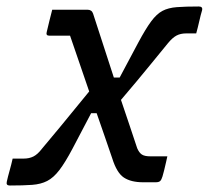

<svg xmlns="http://www.w3.org/2000/svg" viewBox="-29 -562 649 592"><path d="M132 -532H241Q254 -532 258 -520Q274 -471 290 -421.5Q306 -372 322 -323H340Q375 -389 397.5 -431Q420 -473 437 -496Q454 -519 472 -528.5Q490 -538 516.5 -540Q543 -542 584 -542Q597 -542 594 -530Q590 -517 585.5 -497Q581 -477 576 -459H545Q528 -459 515.5 -452.5Q503 -446 489 -429Q470 -406 433 -360.5Q396 -315 344 -254Q358 -213 370.5 -175.5Q383 -138 394 -105Q400 -91 408.5 -85.5Q417 -80 434 -80H487Q486 -75 483 -62Q480 -49 477 -36.5Q474 -24 472 -18Q469 -8 465 -4Q461 0 451 0H412Q375 0 353 -14.5Q331 -29 317 -74Q306 -106 294 -141Q282 -176 269 -213H252Q217 -146 194.5 -103.5Q172 -61 154 -37.5Q136 -14 116.5 -4Q97 6 70 8Q43 10 1 10Q-11 10 -8 -2Q-5 -16 0.5 -35.5Q6 -55 10 -73H44Q61 -73 74 -79.5Q87 -86 100 -103Q121 -128 160 -175Q199 -222 246 -280Q231 -324 216 -367.5Q201 -411 187 -452H123Q112 -452 115 -463Q119 -480 123.5 -498.5Q128 -517 132 -532Z"/></svg>

Font: Recursive Sn Lnr St
Style: Italic
Weight: 400
Italic angle: -15°
Version: Version 1.079;hotconv 1.0.112;makeotfexe 2.5.65598; ttfautoh